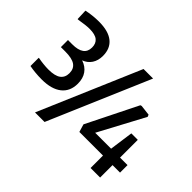

<svg xmlns="http://www.w3.org/2000/svg" viewBox="-143 -1038 1322 1322"><g transform="rotate(45 518.0 -377.0)"><path d="M173 -193Q141 -193 109.5 -196Q78 -199 53 -204V-284H60Q78 -280 106.5 -277Q135 -274 157 -274Q220 -274 249 -295.5Q278 -317 278 -359Q278 -402 248 -423Q218 -444 152 -444H109V-513H151Q263 -513 263 -594Q263 -633 238.5 -653Q214 -673 160 -673Q142 -673 116.5 -670Q91 -667 62 -662H54L51 -741Q77 -747 109.5 -750.5Q142 -754 170 -754Q263 -754 310 -716Q357 -678 357 -606Q357 -561 336 -529Q315 -497 277 -483Q322 -468 346 -434Q370 -400 370 -349Q370 -274 319 -233.5Q268 -193 173 -193ZM842 -121H612L595 -178L779 -548L789 -551L865 -542L871 -527L693 -194H848L872 -367H935V-194H1008V-121H935V0H842ZM618 -740H711L394 0H301Z"/></g></svg>

Font: Encode Sans Narrow
Style: Medium
Weight: 500
Designer: Pablo Impallari, Andres Torresi
Foundry: Pablo Impallari, Andres Torresi
Version: Version 1.000; ttfautohint (v1.00) -l 8 -r 50 -G 200 -x 14 -